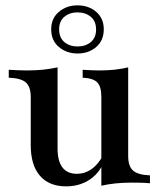

<svg xmlns="http://www.w3.org/2000/svg" viewBox="-20 -672 590 704"><path d="M222.6 11.3Q159.7 11.3 126.2 -27.8Q92.7 -66.9 92.7 -139.5V-316.1Q92.7 -354 74.6 -369.8Q56.5 -385.5 12.1 -387.1V-416.1Q27.4 -415.3 44.4 -414.5Q61.3 -413.7 79 -413.7Q110.5 -413.7 137.9 -416.5Q165.3 -419.4 191.1 -425V-127.4Q191.1 -81.5 208.9 -58.1Q226.6 -34.7 262.1 -34.7Q290.3 -34.7 314.1 -50.8Q337.9 -66.9 355.6 -98.4L354.8 -65.3Q336.3 -29 301.6 -8.9Q266.9 11.3 222.6 11.3ZM351.6 8.9V-316.9Q351.6 -354.8 336.3 -370.2Q321 -385.5 283.1 -387.1V-416.1Q297.6 -415.3 312.9 -414.5Q328.2 -413.7 344.4 -413.7Q374.2 -413.7 400.4 -416.5Q426.6 -419.4 450 -425V-100Q450 -62.1 468.1 -46.4Q486.3 -30.6 529.8 -29V0Q514.5 -1.6 497.6 -2Q480.6 -2.4 463.7 -2.4Q432.3 -2.4 404.4 0.4Q376.6 3.2 351.6 8.9ZM264.5 -475.8Q224.2 -475.8 196 -499.6Q167.7 -523.4 167.7 -564.5Q167.7 -604.8 196 -628.6Q224.2 -652.4 263.7 -652.4Q304.8 -652.4 332.7 -628.6Q360.5 -604.8 360.5 -564.5Q360.5 -523.4 332.7 -499.6Q304.8 -475.8 264.5 -475.8ZM264.5 -501.6Q293.5 -501.6 312.9 -517.7Q332.3 -533.9 332.3 -563.7Q332.3 -594.4 312.9 -610.5Q293.5 -626.6 263.7 -626.6Q235.5 -626.6 216.1 -610.5Q196.8 -594.4 196.8 -564.5Q196.8 -533.9 216.1 -517.7Q235.5 -501.6 264.5 -501.6Z"/></svg>

Font: Playfair SemiBold
Style: Regular
Weight: 600
Designer: Claus Eggers Sørensen
Foundry: Claus Eggers Sørensen
Version: Version 2.001;gftools[0.9.30]